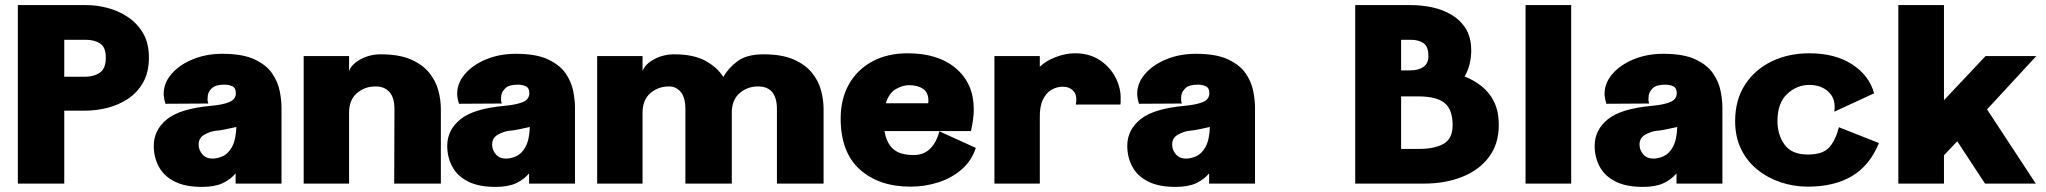

<svg xmlns="http://www.w3.org/2000/svg" viewBox="-20 -720 8024 753"><path d="M50 0V-700H319Q359 -700 401.5 -689Q444 -678 481 -653.5Q518 -629 541 -590Q564 -551 564 -494Q564 -437 541.5 -397Q519 -357 482 -332.5Q445 -308 401 -297Q357 -286 313 -286H232V0ZM232 -419H313Q348 -419 371.5 -435Q395 -451 395 -494Q395 -535 372.5 -549.5Q350 -564 316 -564H232Z M772 13Q706 13 664 -8.5Q622 -30 602.5 -67Q583 -104 583 -148Q583 -210 634.5 -252Q686 -294 808 -305Q853 -309 879 -319.5Q905 -330 905 -355Q905 -375 891.5 -381.5Q878 -388 860 -388Q826 -388 811.5 -374.5Q797 -361 795 -345Q793 -329 795 -321Q797 -314 797 -314L629 -313Q624 -328 622 -346Q620 -391 651 -428Q682 -465 735 -487Q788 -509 852 -509Q932 -509 978.5 -487Q1025 -465 1047.5 -432Q1070 -399 1077 -363Q1084 -327 1084 -299V0H904V-40Q884 -16 853 -1.5Q822 13 772 13ZM813 -98Q833 -98 854 -107.5Q875 -117 890 -144Q905 -171 907 -222Q884 -217 862.5 -212.5Q841 -208 825 -207Q803 -204 781 -191.5Q759 -179 759 -153Q759 -132 773.5 -115Q788 -98 813 -98Z M1473 -507Q1545 -507 1591 -487Q1637 -467 1663 -435Q1689 -403 1699 -365.5Q1709 -328 1709 -292V0H1526L1527 -292Q1527 -337 1507.5 -359Q1488 -381 1453 -381Q1410 -381 1379.5 -354.5Q1349 -328 1349 -278V0H1171V-500H1349V-441Q1359 -469 1395 -488Q1431 -507 1473 -507Z M1923 13Q1857 13 1815 -8.5Q1773 -30 1753.5 -67Q1734 -104 1734 -148Q1734 -210 1785.5 -252Q1837 -294 1959 -305Q2004 -309 2030 -319.5Q2056 -330 2056 -355Q2056 -375 2042.5 -381.5Q2029 -388 2011 -388Q1977 -388 1962.5 -374.5Q1948 -361 1946 -345Q1944 -329 1946 -321Q1948 -314 1948 -314L1780 -313Q1775 -328 1773 -346Q1771 -391 1802 -428Q1833 -465 1886 -487Q1939 -509 2003 -509Q2083 -509 2129.5 -487Q2176 -465 2198.5 -432Q2221 -399 2228 -363Q2235 -327 2235 -299V0H2055V-40Q2035 -16 2004 -1.5Q1973 13 1923 13ZM1964 -98Q1984 -98 2005 -107.5Q2026 -117 2041 -144Q2056 -171 2058 -222Q2035 -217 2013.5 -212.5Q1992 -208 1976 -207Q1954 -204 1932 -191.5Q1910 -179 1910 -153Q1910 -132 1924.5 -115Q1939 -98 1964 -98Z M2624 -507Q2700 -507 2746.5 -481.5Q2793 -456 2817 -418Q2836 -453 2872.5 -480Q2909 -507 2974 -507Q3046 -507 3092 -487Q3138 -467 3164 -435Q3190 -403 3200 -365.5Q3210 -328 3210 -292V0H3027V-292Q3027 -381 2953 -381Q2911 -381 2880.5 -354.5Q2850 -328 2850 -278V0H2668V-292Q2668 -337 2650 -359Q2632 -381 2604 -381Q2561 -381 2530.5 -354.5Q2500 -328 2500 -278V0H2322V-500H2500V-441Q2510 -469 2546 -488Q2582 -507 2624 -507Z M3807 -140Q3791 -90 3752 -56Q3713 -22 3660.5 -5Q3608 12 3551 12Q3427 12 3352 -55.5Q3277 -123 3277 -255Q3277 -333 3310 -390.5Q3343 -448 3402 -479.5Q3461 -511 3540 -511Q3660 -511 3729.5 -451.5Q3799 -392 3799 -291Q3799 -271 3796 -250Q3793 -229 3788 -206H3449Q3456 -161 3482 -136.5Q3508 -112 3563 -112Q3604 -112 3629 -138Q3654 -164 3664 -205ZM3545 -386Q3521 -386 3494 -371Q3467 -356 3454 -315H3620Q3621 -317 3621 -320.5Q3621 -324 3621 -326Q3621 -357 3600 -371.5Q3579 -386 3545 -386Z M3880 0V-500H4058V-458Q4081 -481 4120 -496Q4159 -511 4196 -511Q4253 -511 4293.5 -484Q4334 -457 4355.5 -415Q4377 -373 4375 -328Q4375 -324 4375 -319.5Q4375 -315 4374 -310H4199Q4206 -346 4190 -363Q4174 -380 4148 -380Q4125 -380 4104 -368Q4083 -356 4070 -329Q4057 -302 4058 -256V0Z M4590 13Q4524 13 4482 -8.5Q4440 -30 4420.5 -67Q4401 -104 4401 -148Q4401 -210 4452.5 -252Q4504 -294 4626 -305Q4671 -309 4697 -319.5Q4723 -330 4723 -355Q4723 -375 4709.5 -381.5Q4696 -388 4678 -388Q4644 -388 4629.5 -374.5Q4615 -361 4613 -345Q4611 -329 4613 -321Q4615 -314 4615 -314L4447 -313Q4442 -328 4440 -346Q4438 -391 4469 -428Q4500 -465 4553 -487Q4606 -509 4670 -509Q4750 -509 4796.5 -487Q4843 -465 4865.5 -432Q4888 -399 4895 -363Q4902 -327 4902 -299V0H4722V-40Q4702 -16 4671 -1.5Q4640 13 4590 13ZM4631 -98Q4651 -98 4672 -107.5Q4693 -117 4708 -144Q4723 -171 4725 -222Q4702 -217 4680.5 -212.5Q4659 -208 4643 -207Q4621 -204 4599 -191.5Q4577 -179 4577 -153Q4577 -132 4591.5 -115Q4606 -98 4631 -98Z M5295 0V-700H5513Q5556 -700 5598 -691Q5640 -682 5674.5 -661Q5709 -640 5729.5 -606Q5750 -572 5750 -522Q5750 -497 5744 -470.5Q5738 -444 5724 -420Q5760 -406 5790.5 -382Q5821 -358 5839.5 -321Q5858 -284 5858 -229Q5858 -155 5819 -103.5Q5780 -52 5713.5 -26Q5647 0 5566 0ZM5475 -444H5511Q5543 -444 5562.5 -457.5Q5582 -471 5582 -500Q5582 -538 5562.5 -551Q5543 -564 5513 -564H5475ZM5475 -136H5547Q5606 -136 5641.5 -156Q5677 -176 5677 -229Q5677 -291 5645 -316.5Q5613 -342 5542 -342H5475Z M5963 0V-700H6142V0Z M6423 13Q6357 13 6315 -8.5Q6273 -30 6253.5 -67Q6234 -104 6234 -148Q6234 -210 6285.5 -252Q6337 -294 6459 -305Q6504 -309 6530 -319.5Q6556 -330 6556 -355Q6556 -375 6542.5 -381.5Q6529 -388 6511 -388Q6477 -388 6462.5 -374.5Q6448 -361 6446 -345Q6444 -329 6446 -321Q6448 -314 6448 -314L6280 -313Q6275 -328 6273 -346Q6271 -391 6302 -428Q6333 -465 6386 -487Q6439 -509 6503 -509Q6583 -509 6629.5 -487Q6676 -465 6698.5 -432Q6721 -399 6728 -363Q6735 -327 6735 -299V0H6555V-40Q6535 -16 6504 -1.5Q6473 13 6423 13ZM6464 -98Q6484 -98 6505 -107.5Q6526 -117 6541 -144Q6556 -171 6558 -222Q6535 -217 6513.5 -212.5Q6492 -208 6476 -207Q6454 -204 6432 -191.5Q6410 -179 6410 -153Q6410 -132 6424.5 -115Q6439 -98 6464 -98Z M7070 12Q7015 12 6964 -5Q6913 -22 6872.5 -54.5Q6832 -87 6808.5 -135Q6785 -183 6785 -245Q6785 -328 6823.5 -387.5Q6862 -447 6928 -479Q6994 -511 7076 -511Q7177 -511 7244 -467.5Q7311 -424 7330 -354L7174 -282Q7181 -331 7152 -359Q7123 -387 7076 -387Q7027 -387 6989 -351.5Q6951 -316 6951 -245Q6951 -191 6979 -152.5Q7007 -114 7070 -114Q7129 -114 7154 -142Q7179 -170 7192 -221L7349 -159Q7313 -71 7243.5 -29.5Q7174 12 7070 12Z M7425 0V-700H7604V-327L7767 -500H7966L7773 -291L7964 0H7765L7656 -166L7604 -111V0Z"/></svg>

Font: Panamera Black
Style: Regular
Weight: 900
Designer: Bastien Sozeau
Foundry: NBR — Bastien Sozeau
Version: Version 3.002; ttfautohint (v1.8.4.7-5d5b);gftools[0.9.33]